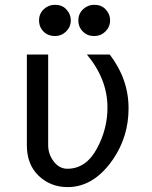

<svg xmlns="http://www.w3.org/2000/svg" viewBox="-20 -762 626 792"><path d="M90.8 -537.1H178.7V-163.1Q178.7 -126 201.7 -95.9Q224.6 -65.9 257.8 -65.9Q335.4 -65.9 380.4 -150.4Q423.3 -230 423.3 -318.4Q423.3 -435.5 338.4 -537.1H432.6Q510.3 -436 510.3 -315.4Q510.3 -199.2 447.3 -106.4Q368.2 9.8 258.8 9.8Q188 9.8 138.7 -37.6Q90.8 -84 90.8 -163.1ZM368.7 -742.2Q397.5 -742.2 414.6 -724.6Q434.1 -704.6 434.1 -677.7Q434.1 -650.9 414.6 -631.8Q395.5 -613.3 368.7 -613.3Q340.8 -613.3 322.8 -630.9Q303.2 -649.9 303.2 -677.7Q303.2 -705.6 322.8 -723.9Q342.3 -742.2 368.7 -742.2ZM206.5 -742.2Q235.4 -742.2 252.4 -724.6Q272 -704.6 272 -677.7Q272 -650.9 252.4 -631.8Q233.4 -613.3 206.5 -613.3Q178.7 -613.3 160.6 -630.9Q141.1 -649.9 141.1 -677.7Q141.1 -705.6 160.6 -723.9Q180.2 -742.2 206.5 -742.2Z"/></svg>

Font: Consola Mono
Style: Book
Weight: 400
Monospace: yes
Version: Version 2.001